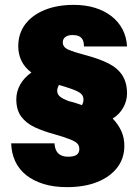

<svg xmlns="http://www.w3.org/2000/svg" viewBox="-20 -759 575 789"><path d="M255 10Q201 10 159 -3Q117 -16 87.5 -39.5Q58 -63 42.5 -96.5Q27 -130 26 -170H204Q205 -151 212 -138.5Q219 -126 231.5 -120.5Q244 -115 260 -115Q284 -115 295 -123Q306 -131 306 -146Q306 -161 297.5 -169.5Q289 -178 267.5 -186.5Q246 -195 205 -207Q160 -219 124 -235.5Q88 -252 67.5 -279.5Q47 -307 47 -351Q47 -383 63 -411.5Q79 -440 109 -461Q81 -482 68 -509.5Q55 -537 55 -569Q55 -621 83.5 -659Q112 -697 163.5 -718Q215 -739 283 -739Q331 -739 370 -727Q409 -715 438 -692.5Q467 -670 483.5 -638.5Q500 -607 502 -568H325Q325 -586 319.5 -596Q314 -606 304 -610.5Q294 -615 279 -615Q259 -615 248.5 -607Q238 -599 238 -585Q238 -565 261 -555Q284 -545 329 -533Q387 -518 425.5 -498.5Q464 -479 483 -449Q502 -419 502 -375Q502 -344 486 -316Q470 -288 443 -272Q466 -248 478.5 -220.5Q491 -193 491 -160Q491 -108 461.5 -70Q432 -32 379.5 -11Q327 10 255 10ZM317 -327Q320 -333 321.5 -338Q323 -343 323 -350Q323 -368 308.5 -377.5Q294 -387 267 -396Q255 -400 244 -403.5Q233 -407 222 -410Q219 -404 217 -398Q215 -392 215 -386Q215 -372 226 -362.5Q237 -353 264 -343Q278 -340 291.5 -335.5Q305 -331 317 -327Z"/></svg>

Font: Hubot Sans Condensed ExtraLight Black
Style: Regular
Weight: 900
Version: Version 2.000